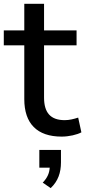

<svg xmlns="http://www.w3.org/2000/svg" viewBox="-23 -696 441 992"><path d="M295.4 9.8C333.5 9.8 375 0 397.5 -12.2L380.9 -88.4C359.4 -81.5 336.4 -75.2 311.5 -75.2C237.3 -75.2 204.6 -114.7 204.6 -191.9V-461.9H372.6V-539.1H204.6V-676.3H102.5V-539.1H-3.4V-461.9H102.5V-183.6C102.5 -57.6 168.5 9.8 295.4 9.8ZM238.8 275.9C276.9 240.2 292 195.8 292 142.6V78.6H180.2V170.4H233.9C231.9 198.7 222.2 222.2 197.8 247.6Z"/></svg>

Font: Winston
Style: Regular
Weight: 400
Designer: Vernon Adams, Kim Jin-seong, David Berlow, Cristiano Sobral
Foundry: The Winston Project Authors
Version: Version 3.004